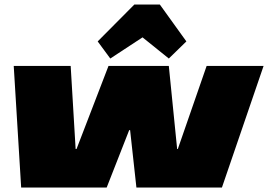

<svg xmlns="http://www.w3.org/2000/svg" viewBox="-20 -833 1191 853"><path d="M41 -540H294L316 -171H320L462 -540H730L767 -171H770L898 -540H1151L966 0H586L558 -255H554L454 0H74ZM414 -649 577 -813H690L808 -649L730 -573L545 -722H697L470 -573Z"/></svg>

Font: Pathway Extreme 28pt Black
Style: Italic
Weight: 900
Italic angle: -8°
Designer: Eduardo Rodriguez Tunni
Foundry: Eduardo Rodriguez Tunni
Version: Version 1.001;gftools[0.9.26]